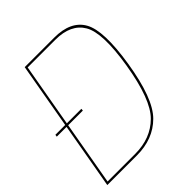

<svg xmlns="http://www.w3.org/2000/svg" viewBox="-192 -795 914 914"><g transform="rotate(-45 265.0 -337.5)"><path d="M-3.5 -333H172L173 -344H-2ZM3.5 0H202.5Q313 0 381.5 -68.5Q450 -137 482 -337.5Q513 -532.5 472.5 -603.8Q432 -675 321.5 -675H122.5ZM16.5 -11 131.5 -664H317.5Q422 -664 461.8 -596.2Q501.5 -528.5 470.5 -337.5Q438.5 -141.5 372.8 -76.2Q307 -11 202.5 -11Z"/></g></svg>

Font: Anybody Thin
Style: Italic
Weight: 100
Italic angle: -10°
Designer: Tyler Finck
Foundry: Etcetera Type Company
Version: Version 1.114;gftools[0.9.25]